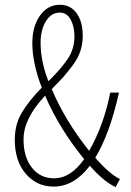

<svg xmlns="http://www.w3.org/2000/svg" viewBox="-20 -758 540 792"><path d="M203.1 -22.5Q271.5 -22.5 327.1 -101.6Q225.6 -225.6 166 -363.3Q77.1 -268.6 77.1 -183.6Q77.1 -109.4 111.8 -65.9Q146.5 -22.5 203.1 -22.5ZM226.6 -706.1Q191.4 -706.1 169.4 -670.4Q147.5 -634.8 147.5 -582Q147.5 -504.9 179.7 -422.9Q232.4 -474.6 259.8 -515.6Q287.1 -556.6 287.1 -608.4Q287.1 -648.4 271.5 -677.2Q255.9 -706.1 226.6 -706.1ZM434.6 -376H470.7Q432.6 -205.1 373 -107.4Q431.6 -40 474.6 -19.5L457 13.7Q409.2 -7.8 350.6 -74.2Q285.2 11.7 201.2 11.7Q131.8 11.7 86.4 -41Q41 -93.8 41 -181.6Q41 -245.1 70.3 -293.9Q99.6 -342.8 152.3 -396.5Q113.3 -498 113.3 -580.1Q113.3 -649.4 145 -693.8Q176.8 -738.3 226.6 -738.3Q271.5 -738.3 296.4 -703.1Q321.3 -668 321.3 -610.4Q321.3 -577.1 311.5 -547.4Q301.8 -517.6 279.3 -487.8Q256.8 -458 241.2 -440.4Q225.6 -422.9 193.4 -390.6Q248 -260.7 347.7 -135.7Q409.2 -244.1 434.6 -376Z"/></svg>

Font: Gen Shin Gothic Monospace ExtraLight
Style: Regular
Weight: 200
Designer: [Source Han Sans]
Ryoko NISHIZUKA  (kana & ideographs); Paul D. Hunt (Latin, Greek & Cyrillic); Wenlong ZHANG  (bopomofo
Version: Version 1.002.20150607